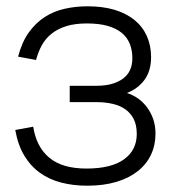

<svg xmlns="http://www.w3.org/2000/svg" viewBox="-20 -575 554 610"><path d="M257 15Q213 15 175 5.2Q137 -4.5 107.2 -25.8Q77.5 -47 57.2 -80.5Q37 -114 28.5 -162L85.5 -172.5Q95.5 -108 136.8 -73.8Q178 -39.5 254.5 -39.5Q333.5 -39.5 374 -68.8Q414.5 -98 414.5 -149.5Q414.5 -177.5 404.8 -196.8Q395 -216 377.8 -228Q360.5 -240 337.2 -245.2Q314 -250.5 287.5 -250.5H201.5V-302.5H287.5Q339 -302.5 369.8 -324.5Q400.5 -346.5 400.5 -390Q400.5 -415.5 392.2 -436Q384 -456.5 366.5 -470.8Q349 -485 321.8 -492.8Q294.5 -500.5 256 -500.5Q218 -500.5 190.8 -492Q163.5 -483.5 144.2 -468.2Q125 -453 113.2 -431.8Q101.5 -410.5 94.5 -384.5L37.5 -395Q49.5 -441 71.2 -471.5Q93 -502 122 -520.8Q151 -539.5 185.8 -547.2Q220.5 -555 258 -555Q306.5 -555 344 -543.8Q381.5 -532.5 407.2 -511.5Q433 -490.5 446.5 -460.5Q460 -430.5 460 -393.5Q460 -349.5 438.8 -321Q417.5 -292.5 383 -279.5Q401.5 -274 418 -262.5Q434.5 -251 447 -234.2Q459.5 -217.5 466.8 -196.5Q474 -175.5 474 -150.5Q474 -113.5 459.5 -83Q445 -52.5 417.2 -30.8Q389.5 -9 349.2 3Q309 15 257 15Z"/></svg>

Font: Vela Sans Light
Style: Regular
Weight: 300
Designer: Principal design: Mikhail Sharanda - project Manrope.
Design modification: Ravid Balaliev
Foundry: Mikhail Sharanda
Version: Version 1.001